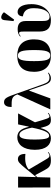

<svg xmlns="http://www.w3.org/2000/svg" viewBox="1144 -2001 867 3195"><g transform="rotate(-90 1577.5 -403.5)"><path d="M56 0H221L227 -215L260 -253L343 -97C381 -26 409 10 508 10C569 10 610 -1 645 -31L639 -40C621 -24 604 -14 586 -14C557 -14 546 -31 515 -85L354 -358C407 -406 488 -428 614 -414C614 -493 586 -539 528 -539C479 -539 454 -508 377 -417L228 -235L236 -536H54Z M872 10C970 10 1014 -55 1044 -160H1047C1080 -28 1099 10 1183 10C1242 10 1276 -13 1297 -31L1291 -40C1273 -24 1254 -14 1238 -14C1209 -14 1202 -43 1140 -255L1288 -536H1105L1068 -359H1064C1030 -505 974 -549 888 -549C775 -549 682 -455 682 -257C682 -65 770 10 872 10ZM917 -19C881 -19 853 -46 853 -264C853 -473 887 -514 933 -514C975 -514 1018 -469 1051 -305C1010 -96 969 -19 917 -19Z M1355 0H1538L1666 -350H1673L1756 -109C1793 -3 1827 10 1876 10C1905 10 1940 -5 1967 -31L1961 -40C1945 -27 1917 -14 1884 -14C1829 -14 1802 -38 1774 -118L1617 -561C1561 -719 1542 -770 1474 -770C1416 -770 1394 -715 1394 -644C1524 -644 1567 -644 1604 -548Z M2248 10C2426 10 2520 -83 2520 -271C2520 -459 2418 -550 2251 -550C2073 -550 1980 -459 1980 -271C1980 -83 2082 10 2248 10ZM2250 0C2181 0 2158 -67 2158 -271C2158 -473 2181 -540 2249 -540C2318 -540 2342 -473 2342 -271C2342 -67 2319 0 2250 0Z M2849 -602 2968 -765V-777C2914 -828 2847 -836 2840 -764L2824 -612ZM2840 10C2992 10 3106 -117 3106 -313C3106 -473 3047 -544 2977 -544C2936 -544 2904 -517 2903 -456C2966 -446 3039 -413 3039 -280C3039 -86 2969 -12 2898 -12C2835 -12 2825 -53 2825 -151V-413C2825 -522 2756 -543 2687 -543C2635 -543 2600 -530 2566 -502L2572 -493C2596 -513 2610 -520 2624 -519C2643 -519 2650 -507 2650 -441V-180C2650 -40 2716 10 2840 10Z"/></g></svg>

Font: Noto Serif Display ExtraBold
Style: Regular
Weight: 800
Designer: Monotype Design Team
Foundry: Monotype Imaging Inc.
Version: Version 2.009